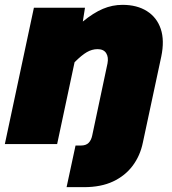

<svg xmlns="http://www.w3.org/2000/svg" viewBox="-40 -595 710 793"><path d="M466 -575Q526 -575 567 -549Q608 -523 624 -475.5Q640 -428 626 -361L550 -6Q539 48 508 89.5Q477 131 427 154.5Q377 178 307 178H235L272 6H295Q315 6 326 -5Q337 -16 341 -36L404 -333Q409 -359 398.5 -375.5Q388 -392 363 -392Q340 -392 318.5 -379.5Q297 -367 268 -338L196 0H-20L100 -563H311L302 -506Q346 -542 385 -558.5Q424 -575 466 -575Z"/></svg>

Font: Azeret Mono Thin Black
Style: Italic
Weight: 900
Italic angle: -12°
Version: Version 1.002